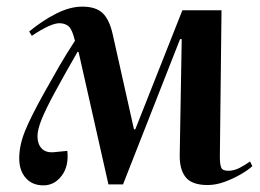

<svg xmlns="http://www.w3.org/2000/svg" viewBox="-20 -544 785 579"><path d="M351 12H307L217 -387L214 -388Q171 -313 144.5 -264Q118 -215 105.5 -184Q93 -153 93 -133Q93 -110 105.5 -96.5Q118 -83 142 -85L183 -89Q188 -43 166 -14Q144 15 111 15Q77 15 57.5 -7.5Q38 -30 38 -66Q38 -106 55.5 -149Q73 -192 112 -262Q137 -307 159 -345Q181 -383 206 -421Q198 -455 187 -464.5Q176 -474 159 -474Q133 -474 76 -436L68 -449Q108 -482 149.5 -503Q191 -524 228 -524Q269 -524 289.5 -504.5Q310 -485 320 -440L384 -154H388L530 -513H648L643 -71Q643 -49 647 -39Q651 -29 668 -29Q686 -29 703 -38Q720 -47 734 -57L741 -43Q728 -31 705.5 -18Q683 -5 657 4.5Q631 14 606 14Q559 14 540 -9.5Q521 -33 522 -78L528 -426H523Z"/></svg>

Font: Literata 72pt SemiBold
Style: Italic
Weight: 600
Italic angle: -2°
Designer: Latin by Veronika Burian and Jose Scaglione. Greek by Irene Vlachou. Cyrillic by Vera Evstafieva
Foundry: TypeTogether
Version: Version 3.002